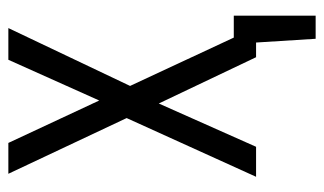

<svg xmlns="http://www.w3.org/2000/svg" viewBox="-174 -444 757 448"><g transform="rotate(-90 204.0 -219.5)"><path d="M16 0 153 -302 23 -578H95L194 -366L289 -578H363L228 -294L365 0H295L187 -227L86 0ZM338 139 326 -52H392V139Z"/></g></svg>

Font: Oswald Light
Style: Regular
Weight: 300
Designer: Vernon Adams
Foundry: Vernon Adams
Version: Version 4.103;gftools[0.9.33.dev8+g029e19f]